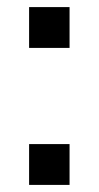

<svg xmlns="http://www.w3.org/2000/svg" viewBox="-20 -521 278 541"><path d="M62 -386V-501H176V-386ZM62 0V-115H176V0Z"/></svg>

Font: Nunitoga
Style: Medium
Weight: 500
Designer: Vernon Adams
Foundry: Vernon Adams
Version: Version 1.0